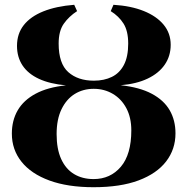

<svg xmlns="http://www.w3.org/2000/svg" viewBox="-20 -771 782 802"><path d="M371 11Q263 11 186.5 -17Q110 -45 69.8 -95.5Q29.5 -146 29.5 -213Q29.5 -268 54 -310.2Q78.5 -352.5 128.8 -379.5Q179 -406.5 255.5 -414.5Q188.5 -420.5 143 -441.5Q97.5 -462.5 74.2 -497.5Q51 -532.5 51 -579.5Q51 -630 79.2 -666Q107.5 -702 161 -723.5Q214.5 -745 290 -751L302 -724.5Q268 -702.5 246.5 -672Q225 -641.5 225 -589Q225 -505.5 265.2 -469.8Q305.5 -434 372 -434Q415 -434 447.2 -449.8Q479.5 -465.5 497.5 -499.8Q515.5 -534 515.5 -589Q515.5 -641.5 496 -672.5Q476.5 -703.5 442.5 -724.5L454 -751Q527 -746.5 580.5 -725Q634 -703.5 663.5 -667.8Q693 -632 693 -584Q693 -537 668.2 -501Q643.5 -465 597 -442.8Q550.5 -420.5 484 -415Q563 -406.5 613.8 -379.5Q664.5 -352.5 688.8 -310.5Q713 -268.5 713 -214Q713 -147.5 674 -96.8Q635 -46 559 -17.5Q483 11 371 11ZM371 -23Q441 -23 484.8 -74.5Q528.5 -126 528.5 -226.5Q528.5 -280 507.8 -319Q487 -358 451.2 -379Q415.5 -400 371.5 -400Q327 -400 292.2 -378.5Q257.5 -357 237 -314.8Q216.5 -272.5 216.5 -211Q216.5 -148.5 235.5 -106.8Q254.5 -65 289.2 -44Q324 -23 371 -23Z"/></svg>

Font: Merriweather 120pt ExtraBold
Style: Regular
Weight: 800
Version: Version 2.100